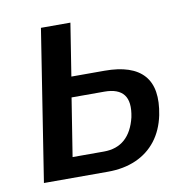

<svg xmlns="http://www.w3.org/2000/svg" viewBox="-62 -554 615 616"><g transform="rotate(-10 245.5 -246.0)"><path d="M33 0 110 -492H206L179 -321H287Q377 -321 414.5 -278.5Q452 -236 435 -150Q425 -102 399 -68.5Q373 -35 333 -17.5Q293 0 242 0ZM138 -66H240Q282 -66 308.5 -89.5Q335 -113 346 -159Q356 -208 338 -231.5Q320 -255 275 -255H168Z"/></g></svg>

Font: Nunito Sans 10pt Condensed SemiBold
Style: Italic
Weight: 600
Width: 3
Italic angle: -9°
Designer: Vernon Adams
Foundry: Vernon Adams
Version: Version 3.101;gftools[0.9.27]